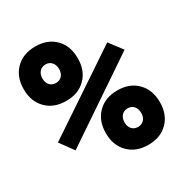

<svg xmlns="http://www.w3.org/2000/svg" viewBox="-166 -829 919 965"><g transform="rotate(-30 293.0 -346.5)"><path d="M172.9 -387.7Q101.6 -387.7 58.6 -430.9Q15.6 -474.1 15.6 -544.9Q15.6 -616.7 58.6 -659.9Q101.6 -703.1 172.9 -703.1Q243.7 -703.1 286.4 -660.2Q329.1 -617.2 329.1 -544.9Q329.1 -474.1 286.4 -430.9Q243.7 -387.7 172.9 -387.7ZM172.9 -491.7Q194.3 -491.7 207.5 -506.3Q220.7 -521 220.7 -544.9Q220.7 -569.3 207.5 -584.2Q194.3 -599.1 172.9 -599.1Q150.4 -599.1 137.2 -584.2Q124 -569.3 124 -544.9Q124 -521 137.2 -506.3Q150.4 -491.7 172.9 -491.7ZM87.9 -149.4 30.8 -228 497.1 -540 554.2 -464.4ZM419.9 9.8Q348.6 9.8 305.7 -33.4Q262.7 -76.7 262.7 -147.5Q262.7 -219.2 305.7 -262.5Q348.6 -305.7 419.9 -305.7Q490.7 -305.7 533.4 -262.5Q576.2 -219.2 576.2 -147.5Q576.2 -76.7 533.4 -33.4Q490.7 9.8 419.9 9.8ZM419.9 -94.2Q441.4 -94.2 454.6 -108.9Q467.8 -123.5 467.8 -147.5Q467.8 -171.9 454.6 -186.8Q441.4 -201.7 419.9 -201.7Q397.5 -201.7 384.3 -186.8Q371.1 -171.9 371.1 -147.5Q371.1 -123.5 384.3 -108.9Q397.5 -94.2 419.9 -94.2Z"/></g></svg>

Font: Caskaydia Cove
Style: Bold
Weight: 700
Monospace: yes
Designer: Aaron Bell
Foundry: Saja Typeworks
Version: Version 4.300; ttfautohint (v1.8.3)